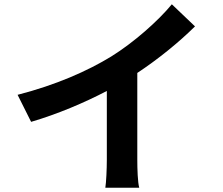

<svg xmlns="http://www.w3.org/2000/svg" viewBox="-20 -831 1040 895"><path d="M62 -389 125 -263C248 -299 375 -353 478 -407V-87C478 -43 475 20 471 44H629C622 19 620 -43 620 -87V-491C717 -555 813 -633 889 -708L781 -811C716 -732 602 -632 499 -568C388 -500 241 -435 62 -389Z"/></svg>

Font: Source Han Sans CN
Style: Bold
Weight: 700
Designer: Ryoko NISHIZUKA 西塚涼子 (kana, bopomofo & ideographs); Paul D. Hunt (Latin, Greek & Cyrillic); Sandoll Communications 산돌커뮤니
Foundry: Adobe
Version: Version 2.001;hotconv 1.0.107;makeotfexe 2.5.65593